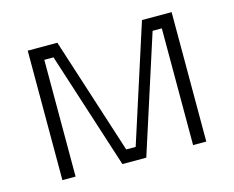

<svg xmlns="http://www.w3.org/2000/svg" viewBox="-79 -633 908 745"><g transform="rotate(-15 375.0 -260.0)"><path d="M327 0H423L574 -469H611V0H664V-520H545L394 -51H356L205 -520H86V0H139V-469H176Z"/></g></svg>

Font: Grotesk 01 Extrafine
Style: Bold
Weight: 400
Designer: Frank Adebiaye, contributions by Jérémy Landes, Ariel Martín Pérez
Foundry: Velvetyne Type Foundry
Version: Version 3.000;Glyphs 3.1.2 (3150)